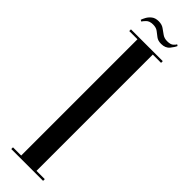

<svg xmlns="http://www.w3.org/2000/svg" viewBox="-278 -800 794 794"><g transform="rotate(45 119.0 -402.5)"><path d="M26 0V-10H74V-690H26V-700H212V-690H163.5V-10H212V0ZM156.5 -745.5Q138 -745.5 127 -754Q116 -762.5 105.2 -770.8Q94.5 -779 76.5 -779Q56 -779 45.8 -768.2Q35.5 -757.5 33.5 -753L26.5 -756.5Q29 -764 35.2 -775.5Q41.5 -787 53 -796Q64.5 -805 83.5 -805Q102 -805 114 -796.5Q126 -788 137.8 -779.5Q149.5 -771 166.5 -771Q185.5 -771 194.2 -778.5Q203 -786 204.5 -791.5L211 -787.5Q207 -777 194.2 -761.2Q181.5 -745.5 156.5 -745.5Z"/></g></svg>

Font: Imbue 100pt Medium
Style: Regular
Weight: 500
Designer: Tyler Finck
Foundry: Etcetera Type Company
Version: Version 1.102; ttfautohint (v1.8.3)